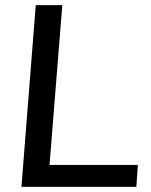

<svg xmlns="http://www.w3.org/2000/svg" viewBox="-20 -732 592 752"><path d="M64 0 120 -712H224L174 -86H520L514 0Z"/></svg>

Font: Muli SemiBold
Style: Italic
Weight: 600
Italic angle: -4.541°
Designer: Vernon Adams
Foundry: Vernon Adams
Version: Version 2.100; ttfautohint (v1.8.1.43-b0c9)